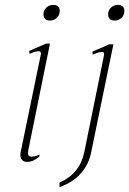

<svg xmlns="http://www.w3.org/2000/svg" viewBox="-20 -651 528 784"><path d="M158 -599Q161 -614 172 -622.5Q183 -631 198 -631Q210 -631 217 -624.5Q224 -618 224 -607Q224 -589 212 -578Q200 -567 184 -567Q169 -567 162.5 -575.5Q156 -584 158 -599ZM422 -599Q425 -614 436 -622.5Q447 -631 462 -631Q474 -631 481 -624.5Q488 -618 488 -607Q488 -589 476 -578Q464 -567 448 -567Q433 -567 426.5 -575.5Q420 -584 422 -599ZM63 -19Q63 -25 64 -28L147 -430V-433Q147 -442 137 -442Q131 -442 120 -438.5Q109 -435 101 -431L99 -443L168 -473H184L96 -40Q94 -30 94 -27Q94 -11 109 -11Q118 -11 142 -19L140 -11Q116 10 91 10Q78 10 70.5 2.5Q63 -5 63 -19ZM223 95Q266 75 290.5 44.5Q315 14 324 -29L405 -427V-431Q405 -439 396 -439Q384 -439 359 -428L357 -440L426 -470H443L352 -28Q343 19 310.5 56.5Q278 94 223 113Z"/></svg>

Font: Taviraj Thin
Style: Italic
Weight: 250
Italic angle: -12°
Designer: Katatrad Team
Foundry: CadsonDemak
Version: Version 1.001